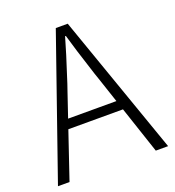

<svg xmlns="http://www.w3.org/2000/svg" viewBox="-133 -833 853 937"><g transform="rotate(-20 294.0 -364.5)"><path d="M262 -729H324L580 0H516L374 -425Q369 -441 364 -454Q313 -611 295 -676H291Q273 -611 222 -454Q217 -441 212 -425L68 0H8ZM127 -293H457V-244H127Z"/></g></svg>

Font: Merged Yaku Han JP Light
Style: Regular
Weight: 300
Designer: Ryoko NISHIZUKA 西塚涼子 (kana, bopomofo & ideographs); Paul D. Hunt (Latin, Greek & Cyrillic); Sandoll Communications 산돌커뮤니
Foundry: Adobe
Version: Version 2.004